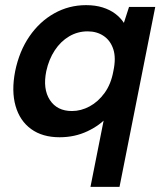

<svg xmlns="http://www.w3.org/2000/svg" viewBox="-20 -527 641 747"><path d="M399 -74Q370 -40 320.5 -16.5Q271 7 212 7Q145 7 101 -25Q57 -57 40.5 -115Q24 -173 39 -250Q55 -328 94.5 -385.5Q134 -443 191 -475Q248 -507 315 -507Q351 -507 379.5 -498Q408 -489 428.5 -473.5Q449 -458 462 -438L482 -500H584L445 200H332L387 -77ZM160 -250Q146 -181 174 -138Q202 -95 260 -95Q295 -95 328.5 -113Q362 -131 387 -165.5Q412 -200 421 -250Q432 -301 421 -335Q410 -369 383.5 -387Q357 -405 321 -405Q282 -405 249 -385.5Q216 -366 193 -331Q170 -296 160 -250Z"/></svg>

Font: Albert Sans SemiBold
Style: Italic
Weight: 600
Italic angle: -11.25°
Designer: Andreas Rasmussen
Foundry: a.Foundry
Version: Version 1.025